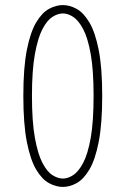

<svg xmlns="http://www.w3.org/2000/svg" viewBox="-20 -726 490 757"><path d="M228 11Q201 11 173.5 -3.8Q146 -18.5 123 -56.8Q100 -95 86 -165.8Q72 -236.5 72 -348Q72 -459.5 86 -529.8Q100 -600 123 -638.2Q146 -676.5 173.5 -691.2Q201 -706 228 -706Q254.5 -706 281.8 -691.2Q309 -676.5 332 -638.2Q355 -600 369 -529.8Q383 -459.5 383 -348Q383 -236.5 369 -165.8Q355 -95 332 -56.8Q309 -18.5 281.8 -3.8Q254.5 11 228 11ZM228 -22Q247.5 -22 268.5 -35.5Q289.5 -49 308 -84Q326.5 -119 337.8 -183Q349 -247 349 -348Q349 -448.5 337.8 -512.2Q326.5 -576 308 -611Q289.5 -646 268.5 -659.5Q247.5 -673 228 -673Q208 -673 186.8 -659.5Q165.5 -646 147.2 -611Q129 -576 117.5 -512.2Q106 -448.5 106 -348Q106 -247 117.5 -183Q129 -119 147.2 -84Q165.5 -49 186.8 -35.5Q208 -22 228 -22Z"/></svg>

Font: League Mono Thin Condensed
Style: Regular
Weight: 100
Width: 1
Designer: Tyler Finck
Foundry: The League of Moveable Type / Tyler Finck
Version: Version 2.300;RELEASE